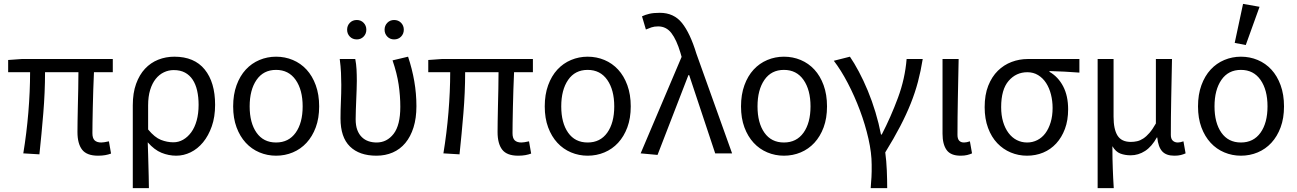

<svg xmlns="http://www.w3.org/2000/svg" viewBox="-20 -790 6680 989"><path d="M485 12Q427 12 403 -19Q379 -50 379 -110Q379 -129 379.5 -164.5Q380 -200 381 -243Q382 -286 383 -332Q384 -378 384 -418H212Q212 -315 203 -206.5Q194 -98 183 5L100 0Q117 -103 126 -211Q135 -319 135 -418H22V-481L92 -486H561V-418H464Q462 -377 460.5 -329.5Q459 -282 458 -237.5Q457 -193 456.5 -157.5Q456 -122 456 -104Q456 -78 467.5 -67Q479 -56 502 -56Q514 -56 541 -62L552 1Q539 6 522.5 9Q506 12 485 12Z M664 179V-248Q664 -311 681 -358Q698 -405 727 -436Q756 -467 795 -482.5Q834 -498 878 -498Q981 -498 1034.5 -432Q1088 -366 1088 -250Q1088 -188 1071 -139.5Q1054 -91 1026 -57Q998 -23 962 -5.5Q926 12 888 12Q849 12 812 -3Q775 -18 741 -57Q742 -24 743 4.5Q744 33 744.5 61Q745 89 746 118Q747 147 747 179ZM873 -57Q900 -57 923.5 -70.5Q947 -84 965 -108.5Q983 -133 993 -169Q1003 -205 1003 -250Q1003 -290 995.5 -323Q988 -356 972.5 -379.5Q957 -403 933 -416Q909 -429 875 -429Q848 -429 824 -417.5Q800 -406 782 -383.5Q764 -361 753.5 -327Q743 -293 743 -247V-123Q777 -82 809 -69.5Q841 -57 873 -57Z M1402 12Q1357 12 1316.5 -5Q1276 -22 1246 -54.5Q1216 -87 1198.5 -134Q1181 -181 1181 -242Q1181 -303 1198.5 -351Q1216 -399 1246 -431.5Q1276 -464 1316.5 -481Q1357 -498 1402 -498Q1448 -498 1488.5 -481Q1529 -464 1559 -431.5Q1589 -399 1606.5 -351Q1624 -303 1624 -242Q1624 -181 1606.5 -134Q1589 -87 1559 -54.5Q1529 -22 1488.5 -5Q1448 12 1402 12ZM1402 -56Q1467 -56 1503 -106.5Q1539 -157 1539 -242Q1539 -327 1503 -378.5Q1467 -430 1402 -430Q1337 -430 1301.5 -378.5Q1266 -327 1266 -242Q1266 -157 1301.5 -106.5Q1337 -56 1402 -56Z M1919 12Q1831 12 1782.5 -35.5Q1734 -83 1734 -180Q1734 -224 1736 -266.5Q1738 -309 1738 -353Q1738 -382 1736.5 -415Q1735 -448 1730 -486H1810Q1815 -460 1816.5 -432.5Q1818 -405 1818 -373Q1818 -352 1817 -327.5Q1816 -303 1815 -276.5Q1814 -250 1813 -224Q1812 -198 1812 -176Q1812 -143 1820.5 -120.5Q1829 -98 1844 -83.5Q1859 -69 1878.5 -62.5Q1898 -56 1920 -56Q1973 -56 2007.5 -100.5Q2042 -145 2042 -240Q2042 -296 2033.5 -354Q2025 -412 2002 -479L2082 -498Q2103 -435 2114 -371.5Q2125 -308 2125 -243Q2125 -181 2110 -133.5Q2095 -86 2068 -53.5Q2041 -21 2003 -4.5Q1965 12 1919 12ZM1818 -587Q1796 -587 1782 -601.5Q1768 -616 1768 -637Q1768 -658 1782 -672.5Q1796 -687 1818 -687Q1839 -687 1853 -672.5Q1867 -658 1867 -637Q1867 -616 1853 -601.5Q1839 -587 1818 -587ZM2010 -587Q1989 -587 1975 -601.5Q1961 -616 1961 -637Q1961 -658 1975 -672.5Q1989 -687 2010 -687Q2032 -687 2046 -672.5Q2060 -658 2060 -637Q2060 -616 2046 -601.5Q2032 -587 2010 -587Z M2649 12Q2591 12 2567 -19Q2543 -50 2543 -110Q2543 -129 2543.5 -164.5Q2544 -200 2545 -243Q2546 -286 2547 -332Q2548 -378 2548 -418H2376Q2376 -315 2367 -206.5Q2358 -98 2347 5L2264 0Q2281 -103 2290 -211Q2299 -319 2299 -418H2186V-481L2256 -486H2725V-418H2628Q2626 -377 2624.5 -329.5Q2623 -282 2622 -237.5Q2621 -193 2620.5 -157.5Q2620 -122 2620 -104Q2620 -78 2631.5 -67Q2643 -56 2666 -56Q2678 -56 2705 -62L2716 1Q2703 6 2686.5 9Q2670 12 2649 12Z M3007 12Q2962 12 2921.5 -5Q2881 -22 2851 -54.5Q2821 -87 2803.5 -134Q2786 -181 2786 -242Q2786 -303 2803.5 -351Q2821 -399 2851 -431.5Q2881 -464 2921.5 -481Q2962 -498 3007 -498Q3053 -498 3093.5 -481Q3134 -464 3164 -431.5Q3194 -399 3211.5 -351Q3229 -303 3229 -242Q3229 -181 3211.5 -134Q3194 -87 3164 -54.5Q3134 -22 3093.5 -5Q3053 12 3007 12ZM3007 -56Q3072 -56 3108 -106.5Q3144 -157 3144 -242Q3144 -327 3108 -378.5Q3072 -430 3007 -430Q2942 -430 2906.5 -378.5Q2871 -327 2871 -242Q2871 -157 2906.5 -106.5Q2942 -56 3007 -56Z M3367 8 3280 0 3491 -497 3485 -518Q3465 -585 3438.5 -619.5Q3412 -654 3370 -654Q3350 -654 3335.5 -649Q3321 -644 3307 -638L3287 -706Q3304 -714 3325 -719Q3346 -724 3379 -724Q3451 -724 3493 -671.5Q3535 -619 3567 -514L3751 0H3664L3530 -403H3526Z M4018 12Q3973 12 3932.5 -5Q3892 -22 3862 -54.5Q3832 -87 3814.5 -134Q3797 -181 3797 -242Q3797 -303 3814.5 -351Q3832 -399 3862 -431.5Q3892 -464 3932.5 -481Q3973 -498 4018 -498Q4064 -498 4104.5 -481Q4145 -464 4175 -431.5Q4205 -399 4222.5 -351Q4240 -303 4240 -242Q4240 -181 4222.5 -134Q4205 -87 4175 -54.5Q4145 -22 4104.5 -5Q4064 12 4018 12ZM4018 -56Q4083 -56 4119 -106.5Q4155 -157 4155 -242Q4155 -327 4119 -378.5Q4083 -430 4018 -430Q3953 -430 3917.5 -378.5Q3882 -327 3882 -242Q3882 -157 3917.5 -106.5Q3953 -56 4018 -56Z M4465 179Q4466 163 4467 149.5Q4468 136 4469 122.5Q4470 109 4470 93.5Q4470 78 4470 58Q4470 -2 4453.5 -75Q4437 -148 4409.5 -221.5Q4382 -295 4347 -362Q4312 -429 4275 -477L4358 -498Q4380 -466 4404 -421Q4428 -376 4450 -323Q4472 -270 4489.5 -212Q4507 -154 4518 -97H4522Q4569 -188 4605.5 -286.5Q4642 -385 4650 -486H4733Q4723 -424 4708.5 -369Q4694 -314 4671.5 -257.5Q4649 -201 4617 -139.5Q4585 -78 4540 -5Q4546 39 4548 88Q4550 137 4550 179Z M4928 12Q4877 12 4856 -17.5Q4835 -47 4835 -101V-486H4918Q4916 -387 4914 -285Q4912 -183 4912 -95Q4912 -56 4946 -56Q4958 -56 4976 -62L4987 0Q4976 5 4962 8.5Q4948 12 4928 12Z M5270 12Q5226 12 5186.5 -4.5Q5147 -21 5117 -52.5Q5087 -84 5069.5 -131Q5052 -178 5052 -238Q5052 -302 5070.5 -348.5Q5089 -395 5120 -425.5Q5151 -456 5191 -471Q5231 -486 5274 -486H5540V-416Q5498 -419 5463 -421Q5428 -423 5386 -424V-420Q5431 -394 5456.5 -345Q5482 -296 5482 -227Q5482 -170 5465.5 -126Q5449 -82 5420.5 -51Q5392 -20 5353.5 -4Q5315 12 5270 12ZM5271 -56Q5299 -56 5323.5 -68.5Q5348 -81 5365 -104Q5382 -127 5392 -160Q5402 -193 5402 -234Q5402 -270 5393.5 -303.5Q5385 -337 5368.5 -362.5Q5352 -388 5327.5 -403Q5303 -418 5272 -418Q5214 -418 5175.5 -373.5Q5137 -329 5137 -238Q5137 -196 5147 -162.5Q5157 -129 5175 -105Q5193 -81 5217.5 -68.5Q5242 -56 5271 -56Z M5634 179V-486H5716V-189Q5716 -124 5736.5 -91.5Q5757 -59 5805 -59Q5821 -59 5837 -62.5Q5853 -66 5869 -76.5Q5885 -87 5901 -105.5Q5917 -124 5934 -154V-486H6017Q6015 -387 6013 -285Q6011 -183 6011 -95Q6011 -75 6021 -65.5Q6031 -56 6047 -56Q6059 -56 6076 -62L6087 0Q6076 5 6062.5 8.5Q6049 12 6029 12Q5987 12 5966.5 -10.5Q5946 -33 5941 -82H5939Q5913 -35 5878.5 -12.5Q5844 10 5804 10Q5775 10 5751 1Q5727 -8 5710 -37Q5710 -1 5710.5 26.5Q5711 54 5712 78Q5713 102 5714 126Q5715 150 5717 179Z M6372 12Q6327 12 6286.5 -5Q6246 -22 6216 -54.5Q6186 -87 6168.5 -134Q6151 -181 6151 -242Q6151 -303 6168.5 -351Q6186 -399 6216 -431.5Q6246 -464 6286.5 -481Q6327 -498 6372 -498Q6418 -498 6458.5 -481Q6499 -464 6529 -431.5Q6559 -399 6576.5 -351Q6594 -303 6594 -242Q6594 -181 6576.5 -134Q6559 -87 6529 -54.5Q6499 -22 6458.5 -5Q6418 12 6372 12ZM6372 -56Q6437 -56 6473 -106.5Q6509 -157 6509 -242Q6509 -327 6473 -378.5Q6437 -430 6372 -430Q6307 -430 6271.5 -378.5Q6236 -327 6236 -242Q6236 -157 6271.5 -106.5Q6307 -56 6372 -56ZM6340 -569 6383 -770 6468 -755 6397 -558Z"/></svg>

Font: Giro Regular
Style: Regular
Weight: 400
Designer: Paul D. Hunt
Foundry: Adobe Systems Incorporated
Version: Version 1.000;PS 1.0;hotconv 1.0.88;makeotf.lib2.5.647800